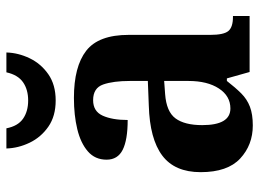

<svg xmlns="http://www.w3.org/2000/svg" viewBox="-125 -675 810 600"><g transform="rotate(-90 280.0 -375.0)"><path d="M188 10Q127 10 84.5 -29.5Q42 -69 42 -153Q42 -234 94 -273Q146 -312 250 -315L327 -318V-374Q327 -426 316 -457.5Q305 -489 267 -489Q232 -489 218.5 -459Q205 -429 205 -381Q143 -381 112 -396.5Q81 -412 81 -447Q81 -483 107 -505.5Q133 -528 176.5 -538.5Q220 -549 274 -549Q372 -549 421.5 -510.5Q471 -472 471 -378V-123Q471 -81 483 -66.5Q495 -52 527 -52H530V0H355L335 -71H327Q306 -44 288 -26Q270 -8 246.5 1Q223 10 188 10ZM241 -60Q280 -60 303.5 -96Q327 -132 327 -191V-267L286 -264Q231 -260 210 -231.5Q189 -203 189 -148Q189 -60 241 -60ZM266 -606Q217 -606 184 -629Q151 -652 134 -687.5Q117 -723 116 -760H179Q186 -724 209 -708Q232 -692 266 -692Q300 -692 323 -708Q346 -724 354 -760H416Q415 -723 398 -687.5Q381 -652 348 -629Q315 -606 266 -606Z"/></g></svg>

Font: Noto Serif Tamil SemiCondensed
Style: Bold Italic
Weight: 700
Width: 4
Italic angle: -12°
Designer: Indian Type Foundry, Tom Grace, and the Monotype Design Team
Foundry: Monotype Imaging Inc.
Version: Version 2.003; ttfautohint (v1.8.4.7-5d5b)